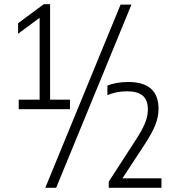

<svg xmlns="http://www.w3.org/2000/svg" viewBox="-20 -830 845 918"><path d="M219.5 -353.5H314.5V-308H69.5V-353.5H169.5V-745L66.5 -668.5V-719L189.5 -810H219.5ZM196.5 68 556.5 -808H608.5L248.5 68ZM752 22.5V68H500V38.5L627.5 -158.5Q659 -206.5 673 -240.2Q687 -274 687 -305.5Q687 -352 662.2 -372.8Q637.5 -393.5 587.5 -393.5Q536.5 -393.5 493.5 -375V-420.5Q512.5 -429 538.8 -433.5Q565 -438 593 -438Q738 -438 738 -309.5Q738 -272 722.8 -233Q707.5 -194 671 -138.5L565.5 22.5Z"/></svg>

Font: Encode Sans Condensed Light
Style: Regular
Weight: 300
Width: 3
Designer: Multiple Designers
Foundry: Impallari Type
Version: Version 2.000